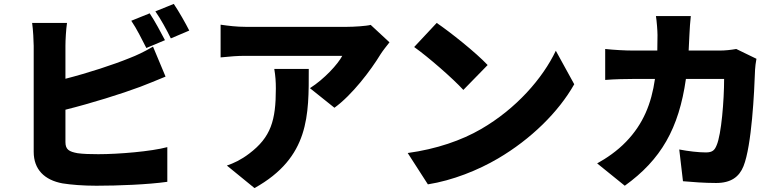

<svg xmlns="http://www.w3.org/2000/svg" viewBox="-20 -893 4000 980"><path d="M744 -825 650 -787C677 -748 706 -689 727 -648L822 -688C804 -723 769 -788 744 -825ZM867 -873 773 -835C800 -797 832 -738 852 -697L946 -737C929 -771 893 -835 867 -873ZM322 -776H144C149 -742 152 -681 152 -659C152 -592 152 -243 152 -118C152 -28 207 26 299 43C343 50 404 55 472 55C583 55 735 49 834 35V-142C752 -120 586 -106 482 -106C440 -106 405 -107 376 -111C333 -119 314 -129 314 -168V-333C446 -366 600 -414 696 -450C731 -463 781 -484 825 -502L761 -655C715 -628 679 -611 640 -596C559 -563 431 -521 314 -491V-659C314 -688 317 -742 322 -776Z M1968 -677 1872 -766C1851 -760 1785 -756 1752 -756C1704 -756 1304 -756 1233 -756C1189 -756 1147 -761 1106 -767V-600C1158 -605 1189 -608 1233 -608C1304 -608 1672 -608 1727 -608C1705 -566 1636 -490 1562 -443L1687 -343C1777 -408 1872 -533 1923 -617C1933 -633 1956 -662 1968 -677ZM1556 -541H1380C1386 -505 1388 -476 1388 -441C1388 -278 1363 -193 1252 -109C1210 -77 1173 -60 1138 -48L1279 67C1561 -90 1556 -306 1556 -541Z M2209 -776 2094 -653C2166 -602 2292 -492 2345 -434L2469 -561C2409 -625 2278 -729 2209 -776ZM2061 -112 2164 48C2290 28 2420 -24 2522 -84C2689 -182 2831 -321 2911 -463L2817 -634C2750 -493 2615 -338 2435 -234C2337 -177 2208 -132 2061 -112Z M3841 -593 3738 -643C3710 -638 3680 -635 3655 -635H3495L3499 -717C3500 -741 3503 -787 3506 -811H3328C3332 -787 3336 -736 3336 -714L3335 -635H3210C3172 -635 3115 -638 3069 -643V-485C3115 -489 3179 -490 3210 -490H3323C3305 -364 3263 -260 3176 -170C3130 -122 3075 -85 3028 -59L3169 55C3354 -78 3445 -237 3481 -490H3676C3676 -381 3662 -207 3638 -152C3628 -127 3617 -115 3583 -115C3545 -115 3494 -121 3447 -130L3466 32C3513 36 3573 41 3635 41C3711 41 3753 10 3775 -45C3817 -150 3830 -423 3834 -538C3834 -548 3838 -577 3841 -593Z"/></svg>

Font: ChiuKong Gothic MN Heavy
Style: Regular
Weight: 900
Designer: Ryoko NISHIZUKA 西塚涼子 (kana, bopomofo & ideographs); Paul D. Hunt (Latin, Greek & Cyrillic); Sandoll Communications 산돌커뮤니
Foundry: Adobe
Version: Version 1.300